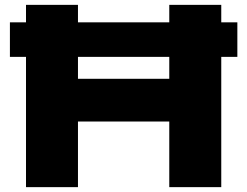

<svg xmlns="http://www.w3.org/2000/svg" viewBox="-20 -770 1017 790"><path d="M300.8 -750V0H87V-750ZM890.4 -750V0H676.5V-750ZM748.4 -445.8V-270H191.2V-445.8ZM956.6 -678.1V-536H20.8V-678.1Z"/></svg>

Font: Unbounded Variable
Style: Regular
Weight: 400
Designer: Luke Prowse, Jean-Baptiste Morizot, Fátima Lázaro, Florian Runge
Foundry: NaN
Version: Version 1.600;FEAKit 1.0